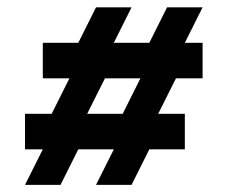

<svg xmlns="http://www.w3.org/2000/svg" viewBox="-20 -606 626 528"><path d="M390.6 -195.3 341.8 -97.7H244.1L293 -195.3H195.3L146.5 -97.7H48.8L97.7 -195.3H48.8V-293H122.1L170.9 -390.6H97.7V-488.3H195.3L244.1 -585.9H341.8L293 -488.3H390.6L439.5 -585.9H537.1L488.3 -488.3H537.1V-390.6H463.9L415 -293H488.3V-195.3ZM317.4 -293 366.2 -390.6H268.6L219.7 -293Z"/></svg>

Font: BabelStone Runic Berhtwald
Style: Regular
Weight: 400
Designer: Andrew West
Foundry: BabelStone
Version: Version 7.004;November 9, 2023